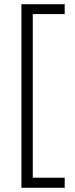

<svg xmlns="http://www.w3.org/2000/svg" viewBox="-20 -735 357 914"><path d="M288 159H82V-715H288V-668H136V111H288Z"/></svg>

Font: Noto Sans Arabic UI SmCn Lt
Style: Regular
Weight: 300
Width: 4
Designer: Monotype Design Team, Nadine Chahine and Nizar Qandah
Foundry: Monotype Imaging Inc.
Version: Version 2.010; ttfautohint (v1.8.4.7-5d5b)